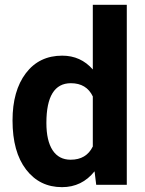

<svg xmlns="http://www.w3.org/2000/svg" viewBox="-20 -770 603 800"><path d="M32.2 -268.1Q32.2 -391.6 87.6 -464.8Q143.1 -538.1 239.3 -538.1Q316.4 -538.1 366.7 -480.5V-750H508.3V0H380.9L374 -56.2Q321.3 9.8 238.3 9.8Q145 9.8 88.6 -63.7Q32.2 -137.2 32.2 -268.1ZM173.3 -257.8Q173.3 -183.6 199.2 -144Q225.1 -104.5 274.4 -104.5Q339.8 -104.5 366.7 -159.7V-368.2Q340.3 -423.3 275.4 -423.3Q173.3 -423.3 173.3 -257.8Z"/></svg>

Font: Vazir
Style: Bold
Weight: 700
Designer: Saber Rastikerdar
Foundry: Saber Rastikerdar
Version: Version 30.0.0